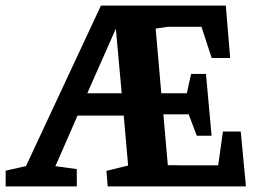

<svg xmlns="http://www.w3.org/2000/svg" viewBox="-24 -668 926 688"><path d="M-3.7 0V-56.5L91.7 -77.9L60.5 -54.3L337.7 -648H785.1L800.8 -460.1H734.6L697.9 -572H577L533.8 -565.4L554 -333.9H645.4L660.9 -403.1H714L734.2 -181.6H681.1L652.1 -258.3H561.4L577.4 -76Q587.6 -76.3 598.6 -76Q609.7 -75.6 619.8 -75.6H757.9L774.8 -196.7H838.7L857.3 0H361.9L357.4 -55.7L435.1 -74.9L419.4 -253.7H253.7L183.3 -92.3L174.3 -72.7L251.2 -62V0ZM288.8 -333.9H412.1L391.1 -565.2Z"/></svg>

Font: Faustina Light
Style: Regular
Weight: 300
Designer: Alfonso Garcia
Foundry: http://www.omnibus-type.com
Version: Version 1.200